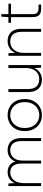

<svg xmlns="http://www.w3.org/2000/svg" viewBox="1108 -1752 656 2911"><g transform="rotate(-90 1435.5 -296.0)"><path d="M70 0V-496H110L116 -401Q140 -454 182.5 -481Q225 -508 282 -508Q316 -508 348 -497Q380 -486 405 -460.5Q430 -435 443 -390Q462 -442 506 -475Q550 -508 613 -508Q669 -508 710.5 -486Q752 -464 775 -416.5Q798 -369 798 -293V0H753V-290Q753 -382 717 -425Q681 -468 612 -468Q569 -468 533.5 -446.5Q498 -425 477.5 -383Q457 -341 457 -279V0H412V-293Q412 -382 377 -425Q342 -468 278 -468Q230 -468 193.5 -443.5Q157 -419 136 -372.5Q115 -326 115 -257V0Z M1145 12Q1077 12 1022.5 -19.5Q968 -51 936 -109.5Q904 -168 904 -247Q904 -329 936.5 -387Q969 -445 1024.5 -476.5Q1080 -508 1147 -508Q1217 -508 1271.5 -476.5Q1326 -445 1358 -387Q1390 -329 1390 -247Q1390 -168 1357 -109.5Q1324 -51 1269 -19.5Q1214 12 1145 12ZM1145 -28Q1196 -28 1241 -52.5Q1286 -77 1314.5 -126Q1343 -175 1343 -248Q1343 -321 1315 -370Q1287 -419 1242.5 -443.5Q1198 -468 1147 -468Q1097 -468 1052 -443Q1007 -418 979 -369.5Q951 -321 951 -248Q951 -175 979 -126Q1007 -77 1051 -52.5Q1095 -28 1145 -28Z M1684 12Q1630 12 1587.5 -10Q1545 -32 1520.5 -78Q1496 -124 1496 -197V-496H1541V-204Q1541 -114 1580 -71.5Q1619 -29 1691 -29Q1741 -29 1779 -53Q1817 -77 1838.5 -123Q1860 -169 1860 -236V-496H1905V0H1865L1860 -103Q1834 -44 1786.5 -16Q1739 12 1684 12Z M2045 0V-496H2085L2090 -393Q2116 -451 2163 -479.5Q2210 -508 2266 -508Q2321 -508 2363 -486.5Q2405 -465 2429.5 -419Q2454 -373 2454 -299V0H2409V-293Q2409 -382 2370.5 -425Q2332 -468 2260 -468Q2212 -468 2173.5 -444Q2135 -420 2112.5 -374Q2090 -328 2090 -261V0Z M2756 0Q2717 0 2689 -12Q2661 -24 2646.5 -53.5Q2632 -83 2632 -133V-457H2546V-496H2632L2639 -604H2677V-496H2835V-457H2677V-134Q2677 -81 2698 -60Q2719 -39 2770 -39H2823V0Z"/></g></svg>

Font: DM Sans 24pt ExtraLight
Style: Regular
Weight: 250
Designer: Colophon Foundry, Jonny Pinhorn
Foundry: Colophon Foundry
Version: Version 4.004;gftools[0.9.30]